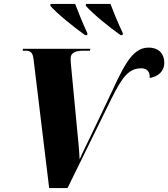

<svg xmlns="http://www.w3.org/2000/svg" viewBox="-20 -964 862 984"><path d="M416 -784H427L428 -793C407 -838 378 -909 365 -944H239L238 -934C272 -895 358 -825 416 -784ZM598 -784H608L610 -793C588 -838 559 -909 546 -944H420V-934C454 -895 539 -825 598 -784ZM152 -660 232 0H326L552 -460C607 -570 640 -614 705 -614C732 -614 750 -597 747 -564C790 -572 822 -597 822 -643C822 -687 795 -720 741 -720C650 -720 607 -608 527 -439L441 -259C433 -242 401 -178 388 -147C386 -198 380 -251 374 -314L344 -629C343 -637 342 -653 342 -665C342 -693 366 -704 406 -704H441L443 -714H98L96 -704H112C136 -704 148 -695 152 -660Z"/></svg>

Font: Noto Serif Display SemiCondensed Black
Style: Italic
Weight: 900
Width: 4
Italic angle: -12°
Designer: Monotype Design Team
Foundry: Monotype Imaging Inc.
Version: Version 2.009